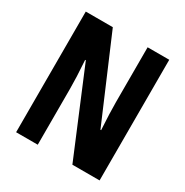

<svg xmlns="http://www.w3.org/2000/svg" viewBox="-164 -849 950 984"><g transform="rotate(30 311.0 -357.0)"><path d="M558 0V-714H430V-389C430 -348 432 -294 436 -227H432L224 -714H64V0H192V-331C192 -372 190 -428 185 -498H189L397 0Z"/></g></svg>

Font: Noto Sans Thai Looped ExtraCondensed
Style: Bold
Weight: 700
Width: 2
Designer: Sasikarn Vongin, Ben Mitchell
Foundry: The Fontpad Ltd
Version: Version 1.001